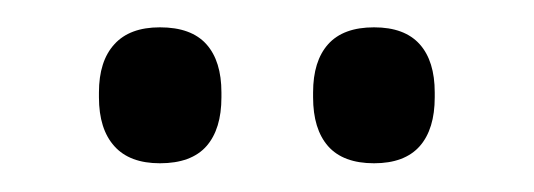

<svg xmlns="http://www.w3.org/2000/svg" viewBox="-20 -684 381 137"><path d="M94.1 -567.5Q72.5 -567.5 61.6 -579.7Q50.6 -591.9 50.6 -614.6V-618Q50.6 -640.4 61.6 -652.4Q72.5 -664.5 94.1 -664.5Q116.5 -664.5 127.3 -652.4Q138 -640.4 138 -618V-614.6Q138 -591.9 127.3 -579.7Q116.5 -567.5 94.1 -567.5ZM246.9 -567.5Q224.9 -567.5 214.1 -579.7Q203.4 -591.9 203.4 -614.6V-618Q203.4 -640.4 214.1 -652.4Q224.9 -664.5 246.9 -664.5Q268.7 -664.5 279.5 -652.4Q290.2 -640.4 290.2 -618V-614.6Q290.2 -591.9 279.5 -579.7Q268.7 -567.5 246.9 -567.5Z"/></svg>

Font: Anek Odia Medium
Style: Regular
Weight: 500
Designer: Yesha Goshar & Mahesh Sahu (Odia), Yesha Goshar (Latin)
Foundry: Ek Type
Version: Version 1.003